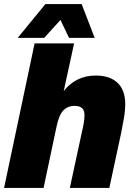

<svg xmlns="http://www.w3.org/2000/svg" viewBox="-20 -923 671 943"><path d="M0 0 150 -710H344L293 -476Q324 -515 363.5 -533.5Q403 -552 450 -552Q520 -552 557.5 -516Q595 -480 595 -412Q595 -379 588 -339Q581 -299 575 -270L517 0H323L383 -278Q388 -298 391.5 -319Q395 -340 395 -358Q395 -403 347 -403Q312 -403 290.5 -380Q269 -357 257 -298L194 0ZM67 -737 203 -903H381L445 -737H319L277 -825L197 -737Z"/></svg>

Font: Geist Black
Style: Italic
Weight: 900
Italic angle: -12°
Designer: Basement.studio, Andrés Briganti, Mateo Zaragoza
Foundry: Basement.studio, Vercel, Andrés Briganti, Guido Ferreyra, Mateo Zaragoza
Version: Version 1.500; ttfautohint (v1.8.4.7-5d5b)